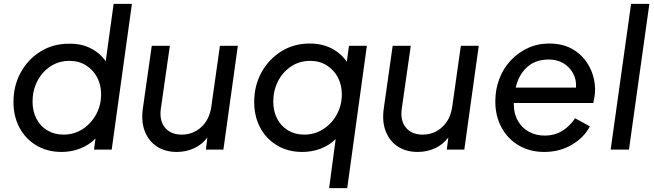

<svg xmlns="http://www.w3.org/2000/svg" viewBox="-20 -777 3396 997"><path d="M300 12Q226 12 169.5 -21.5Q113 -55 81.5 -113.5Q50 -172 50 -247Q50 -333 88 -401.5Q126 -470 191 -510Q256 -550 338 -550Q402 -551 450.5 -526.5Q499 -502 529 -459L570 -757H665L560 0H468L476 -58Q443 -24 397 -6Q351 12 300 12ZM310 -78Q365 -78 409.5 -107Q454 -136 479.5 -183.5Q505 -231 505 -287Q505 -337 484 -376Q463 -415 426 -438Q389 -461 341 -461Q285 -461 241.5 -432Q198 -403 173.5 -355Q149 -307 149 -249Q149 -200 169 -161Q189 -122 225.5 -100Q262 -78 310 -78Z M898 12Q838 12 795 -16Q752 -44 732 -95Q712 -146 722 -215L768 -539H862L815 -211Q807 -150 837 -114Q867 -78 924 -78Q982 -78 1024.5 -116.5Q1067 -155 1077 -221L1122 -539H1215L1140 0H1049L1057 -63Q1029 -26 987.5 -7Q946 12 898 12Z M1689 200 1723 -55Q1690 -22 1645 -5Q1600 12 1550 12Q1476 12 1419.5 -21.5Q1363 -55 1331.5 -113.5Q1300 -172 1300 -247Q1300 -333 1338 -401.5Q1376 -470 1441 -510.5Q1506 -551 1588 -551Q1653 -551 1702 -525.5Q1751 -500 1781 -456L1792 -539H1885L1783 200ZM1560 -78Q1615 -78 1659.5 -107Q1704 -136 1729.5 -183.5Q1755 -231 1755 -287Q1755 -337 1734 -376Q1713 -415 1676 -438Q1639 -461 1591 -461Q1535 -461 1491.5 -432Q1448 -403 1423.5 -355Q1399 -307 1399 -249Q1399 -200 1419 -161Q1439 -122 1475.5 -100Q1512 -78 1560 -78Z M2149 12Q2089 12 2046 -16Q2003 -44 1983 -95Q1963 -146 1973 -215L2019 -539H2113L2066 -211Q2058 -150 2088 -114Q2118 -78 2175 -78Q2233 -78 2275.5 -116.5Q2318 -155 2328 -221L2373 -539H2466L2391 0H2300L2308 -63Q2280 -26 2238.5 -7Q2197 12 2149 12Z M2806 12Q2731 12 2673.5 -22Q2616 -56 2584 -115.5Q2552 -175 2552 -251Q2552 -312 2572.5 -366.5Q2593 -421 2631 -462Q2669 -503 2720 -527Q2771 -551 2832 -551Q2908 -551 2961 -517Q3014 -483 3042 -428Q3070 -373 3070 -310Q3070 -294 3067 -274.5Q3064 -255 3061 -242H2648V-236Q2648 -186 2669.5 -149Q2691 -112 2727 -92.5Q2763 -73 2807 -73Q2862 -73 2901.5 -98.5Q2941 -124 2966 -163L3043 -121Q3014 -64 2950.5 -26Q2887 12 2806 12ZM2831 -468Q2760 -468 2716.5 -428Q2673 -388 2658 -322H2971Q2974 -363 2956 -396Q2938 -429 2905.5 -448.5Q2873 -468 2831 -468Z M3151 0 3257 -757H3352L3246 0Z"/></svg>

Font: Plus Jakarta Sans Medium
Style: Italic
Weight: 500
Italic angle: -8°
Designer: Gumpita Rahayu
Foundry: Tokotype
Version: Version 2.071; ttfautohint (v1.8.4.7-5d5b);gftools[0.9.29]